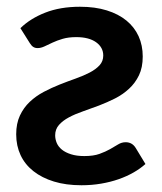

<svg xmlns="http://www.w3.org/2000/svg" viewBox="-20 -541 480 569"><path d="M411 -55Q396 -41.5 376 -30Q356 -18.5 331.8 -10Q307.5 -1.5 279.8 3.2Q252 8 221.5 8Q175.5 8 139.8 -3Q104 -14 79 -33.8Q54 -53.5 41 -81.2Q28 -109 28 -143Q28 -175 39 -198.5Q50 -222 68.2 -239.2Q86.5 -256.5 109.8 -268.8Q133 -281 157 -290.5Q181 -300 204.2 -308.2Q227.5 -316.5 245.8 -326Q264 -335.5 275 -347.5Q286 -359.5 286 -376.5Q286 -400.5 264.8 -415.8Q243.5 -431 206 -431Q183 -431 166 -426Q149 -421 135.8 -414.8Q122.5 -408.5 111.8 -403.5Q101 -398.5 91.5 -398.5Q84 -398.5 78.8 -401.8Q73.5 -405 68.5 -413L40.5 -457.5Q69.5 -486 114 -503.5Q158.5 -521 217 -521Q262 -521 296.5 -510.2Q331 -499.5 354.8 -480Q378.5 -460.5 390.8 -433.5Q403 -406.5 403 -373.5Q403 -341 391.8 -317.8Q380.5 -294.5 362.2 -277.8Q344 -261 320.8 -249.2Q297.5 -237.5 273.2 -228.2Q249 -219 225.8 -211Q202.5 -203 184.2 -193.2Q166 -183.5 154.8 -170.8Q143.5 -158 143.5 -140Q143.5 -128.5 148.2 -117.2Q153 -106 163.5 -97.5Q174 -89 190.5 -83.8Q207 -78.5 230 -78.5Q257 -78.5 275 -85Q293 -91.5 306.2 -99Q319.5 -106.5 330 -113Q340.5 -119.5 352.5 -119.5Q372 -119.5 382.5 -102L411 -55Z"/></svg>

Font: Lato
Style: Bold
Weight: 700
Designer: Lukasz Dziedzic
Foundry: tyPoland Lukasz Dziedzic
Version: Version 2.007; 2014-02-27